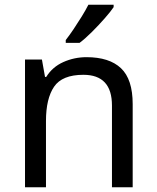

<svg xmlns="http://www.w3.org/2000/svg" viewBox="-20 -786 658 806"><path d="M343 -546Q439 -546 488 -499.5Q537 -453 537 -349V0H450V-343Q450 -472 330 -472Q241 -472 207 -422Q173 -372 173 -278V0H85V-536H156L169 -463H174Q200 -505 246 -525.5Q292 -546 343 -546ZM457 -756Q445 -738 420 -709.5Q395 -681 366.5 -652.5Q338 -624 314 -606H256V-618Q271 -637 288.5 -663Q306 -689 323 -716.5Q340 -744 351 -766H457Z"/></svg>

Font: Noto Sans Kharoshthi
Style: Regular
Weight: 400
Designer: Monotype Design Team
Foundry: Monotype Imaging Inc.
Version: Version 2.004; ttfautohint (v1.8.4.7-5d5b)